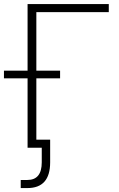

<svg xmlns="http://www.w3.org/2000/svg" viewBox="-61 -748 601 972"><path d="M489.7 -727.5V-686.5H123V0H78.6V-727.5ZM-41 -351.6V-390.1H243.2V-351.6ZM77.6 204.1H43.9V163.1H77.6Q150.4 163.1 150.4 73.7V0H103V-41H192.9V73.7Q192.9 204.1 77.6 204.1Z"/></svg>

Font: Inter Display Extra Light
Style: Regular
Weight: 200
Designer: Rasmus Andersson
Foundry: rsms
Version: Version 4.000;git-4fc901f